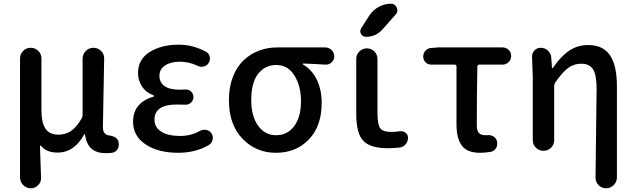

<svg xmlns="http://www.w3.org/2000/svg" viewBox="-20 -803 3392 1025"><path d="M144.5 202.1Q121.1 202.1 104 185.1Q86.9 168 86.9 143.6V-491.2Q86.9 -514.6 103.5 -531.2Q120.1 -547.9 144 -547.9Q168 -547.9 184.6 -531.2Q201.2 -514.6 201.2 -491.2V-215.8Q201.2 -148.4 222.7 -116.2Q244.1 -84 292 -84Q328.1 -84 357.4 -102.5Q386.7 -121.1 416 -170.9Q420.9 -178.7 420.9 -188.5V-490.2Q420.9 -513.7 438 -530.8Q455.1 -547.9 479 -547.9Q502.9 -547.9 519.5 -531.2Q536.1 -514.6 536.1 -491.2L529.3 -124Q529.3 -84 562.5 -80.1Q608.4 -73.2 613.3 -43Q614.3 -38.1 614.3 -33.2Q614.3 -18.6 607.4 -6.8Q597.7 9.8 578.1 12.7Q563.5 14.6 544.9 14.6Q495.1 14.6 467.8 -9.8Q440.4 -34.2 433.6 -85.9Q432.6 -86.9 431.2 -86.9Q429.7 -86.9 429.7 -85.9Q376 11.7 288.1 11.7Q227.5 11.7 199.2 -24.4Q197.3 -26.4 195.3 -25.4Q193.4 -24.4 193.4 -22.5L199.2 148.4Q199.2 168.9 184.6 184.6Q168 202.1 144.5 202.1Z M930.7 12.7Q825.2 12.7 757.8 -31.7Q690.4 -76.2 690.4 -153.3Q690.4 -207 720.2 -240.2Q750 -273.4 799.8 -287.1Q802.7 -288.1 802.7 -290.5Q802.7 -293 799.8 -293.9Q759.8 -308.6 738.3 -341.3Q716.8 -374 716.8 -413.1Q716.8 -486.3 779.3 -525.4Q841.8 -564.5 934.6 -564.5Q1008.8 -564.5 1079.1 -527.3Q1094.7 -519.5 1099.6 -501Q1100.6 -495.1 1100.6 -490.2Q1100.6 -477.5 1093.8 -466.8Q1085 -452.1 1067.4 -448.2Q1061.5 -446.3 1055.7 -446.3Q1043.9 -446.3 1034.2 -452.1Q988.3 -473.6 939.5 -473.6Q891.6 -473.6 861.3 -453.6Q831.1 -433.6 831.1 -398.4Q831.1 -363.3 857.9 -343.8Q884.8 -324.2 940.4 -324.2Q953.1 -324.2 969.7 -325.2Q970.7 -325.2 972.7 -325.2Q988.3 -325.2 1000 -314.5Q1012.7 -302.7 1012.7 -285.2Q1012.7 -267.6 1000 -255.9Q988.3 -244.1 971.7 -244.1Q970.7 -244.1 969.7 -244.1Q946.3 -245.1 923.8 -245.1Q804.7 -245.1 804.7 -164.1Q804.7 -123 840.8 -100.1Q877 -77.1 942.4 -77.1Q999 -77.1 1047.9 -104.5Q1058.6 -110.4 1071.3 -110.4Q1076.2 -110.4 1081.1 -109.4Q1098.6 -106.4 1108.4 -91.8Q1116.2 -80.1 1116.2 -66.4Q1116.2 -62.5 1115.2 -57.6Q1111.3 -39.1 1095.7 -29.3Q1024.4 12.7 930.7 12.7Z M1453.1 12.7Q1346.7 12.7 1274.4 -62.5Q1202.1 -137.7 1202.1 -268.6Q1202.1 -338.9 1223.6 -393.6Q1245.1 -448.2 1281.2 -481.9Q1317.4 -515.6 1362.8 -532.7Q1408.2 -549.8 1459 -549.8H1715.8Q1736.3 -549.8 1750.5 -535.6Q1764.6 -521.5 1764.6 -502Q1764.6 -482.4 1750 -469.7Q1737.3 -458 1719.7 -458Q1718.8 -458 1716.8 -458Q1658.2 -461.9 1598.6 -463.9Q1596.7 -463.9 1596.7 -461.4Q1596.7 -459 1598.6 -458Q1645.5 -430.7 1671.4 -377.4Q1697.3 -324.2 1697.3 -252.9Q1697.3 -129.9 1628.9 -58.6Q1560.5 12.7 1453.1 12.7ZM1454.1 -81.1Q1514.6 -81.1 1550.8 -129.9Q1586.9 -178.7 1586.9 -262.7Q1586.9 -343.8 1551.8 -399.9Q1516.6 -456.1 1455.6 -456.1Q1394.5 -456.1 1357.9 -408.7Q1321.3 -361.3 1321.3 -268.6Q1321.3 -182.6 1357.9 -131.8Q1394.5 -81.1 1454.1 -81.1Z M1952.1 -720.7Q1971.7 -750 2002.4 -766.6Q2033.2 -783.2 2068.4 -783.2Q2088.9 -783.2 2097.7 -762.7Q2101.6 -754.9 2101.6 -748Q2101.6 -736.3 2093.8 -727.5L2023.4 -647.5Q1987.3 -606.4 1933.6 -606.4Q1916 -606.4 1907.2 -622.1Q1903.3 -628.9 1903.3 -635.7Q1903.3 -644.5 1908.2 -652.3ZM1995.1 -203.1Q1995.1 -136.7 2010.3 -117.7Q2025.4 -98.6 2070.3 -98.6Q2092.8 -98.6 2114.3 -102.5Q2118.2 -102.5 2121.1 -102.5Q2133.8 -102.5 2144.5 -94.7Q2158.2 -84 2158.2 -67.4Q2158.2 -47.9 2145.5 -32.7Q2132.8 -17.6 2114.3 -15.6Q2083 -11.7 2050.8 -11.7Q1957 -11.7 1919.4 -51.3Q1881.8 -90.8 1881.8 -194.3V-488.3Q1881.8 -511.7 1898.4 -528.3Q1915 -544.9 1938.5 -544.9Q1961.9 -544.9 1978.5 -528.3Q1995.1 -511.7 1995.1 -488.3Z M2542 12.7Q2474.6 12.7 2445.8 -25.4Q2417 -63.5 2417 -139.6V-448.2Q2417 -458 2407.2 -458H2282.2Q2263.7 -458 2251.5 -470.7Q2239.3 -483.4 2239.3 -501Q2239.3 -519.5 2251.5 -532.7Q2263.7 -545.9 2282.2 -546.9L2319.3 -549.8H2663.1Q2681.6 -549.8 2695.3 -536.6Q2709 -523.4 2709 -504.4Q2709 -485.4 2695.3 -471.7Q2681.6 -458 2663.1 -458H2539.1Q2529.3 -458 2528.3 -448.2Q2525.4 -298.8 2525.4 -133.8Q2525.4 -105.5 2536.6 -93.3Q2547.9 -81.1 2570.3 -81.1Q2576.2 -81.1 2582 -81.1Q2585 -82 2586.9 -82Q2602.5 -82 2616.2 -73.2Q2630.9 -63.5 2633.8 -45.9Q2634.8 -41 2634.8 -36.1Q2634.8 -22.5 2627 -10.7Q2617.2 4.9 2598.6 7.8Q2570.3 12.7 2542 12.7Z M3273.4 143.6Q3273.4 168 3256.3 185.1Q3239.3 202.1 3214.8 202.1Q3191.4 202.1 3174.8 184.6Q3159.2 168 3159.2 145.5L3165 -330.1Q3165 -401.4 3146.5 -432.1Q3127.9 -462.9 3083 -462.9Q3043.9 -462.9 3013.2 -440.4Q2982.4 -418 2943.4 -361.3Q2938.5 -353.5 2938.5 -343.8V-54.7Q2938.5 -31.2 2921.9 -14.6Q2905.3 2 2881.3 2Q2857.4 2 2840.8 -14.6Q2824.2 -31.2 2824.2 -54.7V-392.6L2820.3 -501Q2820.3 -518.6 2832 -532.2Q2845.7 -547.9 2866.2 -547.9Q2888.7 -547.9 2904.8 -533.2Q2920.9 -518.6 2922.9 -496.1L2926.8 -440.4Q2927.7 -439.5 2929.2 -439.5Q2930.7 -439.5 2931.6 -440.4Q2973.6 -502 3018.1 -532.2Q3062.5 -562.5 3120.1 -562.5Q3200.2 -562.5 3236.8 -507.3Q3273.4 -452.1 3273.4 -343.8Z"/></svg>

Font: Gen Jyuu GothicX Medium
Style: Regular
Weight: 500
Designer: Ryoko NISHIZUKA (kana &amp; ideographs); Paul D. Hunt (Latin, Greek &amp; Cyrillic); Wenlong ZHANG (bopomofo); Sandoll C
Version: Version 1.058.20140828